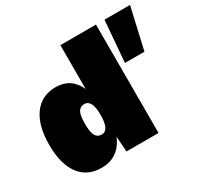

<svg xmlns="http://www.w3.org/2000/svg" viewBox="-151 -882 1109 1074"><g transform="rotate(-30 404.0 -345.0)"><path d="M358 -417V-700H588V0H381L374 -99Q328 10 216 10Q124 10 74.5 -57Q25 -124 25 -247Q25 -372 75.5 -441Q126 -510 217 -510Q316 -510 358 -417ZM643 -700H808L747 -433H621ZM309 -151Q358 -151 358 -250Q358 -348 309 -348Q283 -348 270 -327Q257 -306 257 -250Q257 -194 270 -172.5Q283 -151 309 -151Z"/></g></svg>

Font: Elaine Sans Black
Style: Regular
Weight: 900
Designer: Wei Huang
Foundry: Wei Huang
Version: Version 2.001;December 24, 2019;FontCreator 12.0.0.2547 64-b